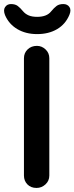

<svg xmlns="http://www.w3.org/2000/svg" viewBox="-43 -926 367 946"><path d="M200 -61Q200 -35 181 -17.5Q162 0 137 0Q109 0 92 -17.5Q75 -35 75 -61V-639Q75 -665 93 -682.5Q111 -700 139 -700Q163 -700 181.5 -682.5Q200 -665 200 -639ZM140 -758Q84 -758 42.5 -782.5Q1 -807 -18 -851Q-28 -876 -18 -891Q-8 -906 11 -906Q32 -906 44.5 -896.5Q57 -887 71 -870Q82 -857 98.5 -850Q115 -843 140 -843Q188 -843 209 -870Q223 -887 235.5 -896.5Q248 -906 269 -906Q289 -906 299 -891.5Q309 -877 299 -853Q280 -807 238.5 -782.5Q197 -758 140 -758Z"/></svg>

Font: zvoove
Style: Bold
Weight: 700
Designer: Vernon Adams (Nunito) & Andrew Paglinawan (Quicksand)
Foundry: zvoove
Version: Version 3.006